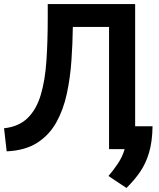

<svg xmlns="http://www.w3.org/2000/svg" viewBox="-21 -725 787 949"><path d="M518 -592V12H595Q585 49 561 84.5Q537 120 515 145L604 204Q643 166 671.5 124.5Q700 83 716 28.5Q732 -26 733 -101H647V-705H215V-639Q215 -522 208.5 -425Q202 -328 180.5 -256Q159 -184 115.5 -141.5Q72 -99 -1 -91L12 23Q103 19 162.5 -19Q222 -57 257 -119.5Q292 -182 309 -260.5Q326 -339 332 -424.5Q338 -510 339 -592Z"/></svg>

Font: Repo DemiBold
Style: Regular
Weight: 600
Designer: Stefan Peev
Foundry: Context Ltd
Version: Version 1.502